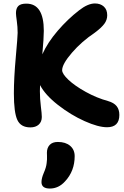

<svg xmlns="http://www.w3.org/2000/svg" viewBox="-20 -695 722 1121"><path d="M157.2 48.8Q101.6 48.8 81.3 5.4Q61 -38.1 61 -149.9Q61 -237.8 72 -359.4Q83 -481 83 -502.9Q83 -538.1 78.1 -572.3Q73.2 -606.4 73.2 -618.2Q73.2 -646.5 87.2 -660.2Q101.1 -673.8 133.8 -673.8Q235.8 -673.8 235.8 -515.1Q235.8 -473.6 227.1 -377.9Q258.3 -447.3 316.9 -515.4Q375.5 -583.5 441.9 -634.8Q493.2 -674.8 534.2 -674.8Q566.4 -674.8 586.2 -656.7Q606 -638.7 606 -606Q606 -578.6 589.1 -555.9Q572.3 -533.2 533.2 -503.9Q457 -453.1 399.9 -387Q342.8 -320.8 342.8 -285.2Q342.8 -263.7 380.1 -228.5Q417.5 -193.4 481.2 -158.2Q544.9 -123 610.8 -105Q645 -95.2 660.9 -75.4Q676.8 -55.7 676.8 -23.9Q676.8 47.9 605 47.9Q553.7 47.9 473.9 12.2Q394 -23.4 318.8 -82Q243.7 -140.6 213.9 -198.2Q212.9 -186 212.9 -163.1Q212.9 -118.2 218.5 -74.2Q224.1 -30.3 224.1 -12.2Q224.1 16.1 206.1 32.5Q188 48.8 157.2 48.8ZM271 405.8Q222.2 405.8 222.2 368.2Q222.2 345.7 235.8 314Q242.7 298.3 246.8 284.4Q251 270.5 252.4 257.1Q253.9 243.7 254.4 236.1Q254.9 228.5 254.4 214.8Q253.9 201.2 253.9 196.8Q253.9 168.5 270 151.1Q286.1 133.8 317.9 133.8Q362.8 133.8 389.4 156.2Q416 178.7 416 216.8Q416 303.7 359.9 363.8Q322.3 405.8 271 405.8Z"/></svg>

Font: Shantell Sans Bouncy
Style: Bold
Weight: 700
Designer: Stephen Nixon, Anya Danilova, Shantell Martin
Foundry: Arrow Type
Version: Version 1.006;[9816181b4]